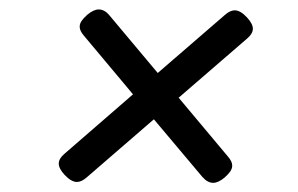

<svg xmlns="http://www.w3.org/2000/svg" viewBox="-20 -491 640 413"><path d="M523.9 -429.2Q523.9 -418.5 511.7 -408.2L364.3 -280.8L470.7 -153.8Q479.5 -143.6 479.5 -134.8Q479.5 -128.4 475.3 -122.3Q471.2 -116.2 462.9 -108.9Q449.2 -97.7 438.5 -97.7Q426.3 -97.7 415 -110.8L311 -234.4L166.5 -109.4Q155.3 -99.6 145.5 -99.6Q133.3 -99.6 119.1 -114.7Q106.4 -128.4 106.4 -139.2Q106.4 -149.9 118.7 -160.2L266.1 -288.1L160.2 -414.6Q151.4 -424.8 151.4 -433.6Q151.4 -439.9 155.5 -446Q159.7 -452.1 168 -459.5Q181.6 -470.7 192.4 -470.7Q205.1 -470.7 215.8 -457.5L319.3 -334L463.9 -459Q475.1 -468.8 484.9 -468.8Q497.1 -468.8 511.2 -453.6Q523.9 -439.9 523.9 -429.2Z"/></svg>

Font: Courier Prime Sans
Style: Italic
Weight: 400
Italic angle: -10°
Designer: Alan Dague-Greene
Foundry: Quote-Unquote Apps
Version: Version 3.020